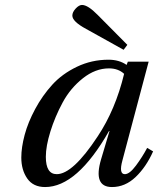

<svg xmlns="http://www.w3.org/2000/svg" viewBox="-20 -743 638 775"><path d="M66 -107Q66 -148 79.5 -198.5Q93 -249 122 -303Q151 -357 191 -401Q231 -445 290.5 -473.5Q350 -502 418 -502Q461 -502 491 -481L496 -494H580L474 -95Q459 -40 484 -40Q503 -40 529 -75Q555 -110 574 -146L598 -132Q570 -69 527.5 -28.5Q485 12 432 12Q355 12 388 -100L422 -214H420Q291 12 162 12Q114 12 90 -22.5Q66 -57 66 -107ZM165 -110Q165 -40 209 -40Q274 -40 374 -192Q446 -300 481 -445Q457 -467 420 -467Q365 -467 314.5 -427Q264 -387 233 -329.5Q202 -272 183.5 -212.5Q165 -153 165 -110ZM272 -680Q272 -694 285.5 -708.5Q299 -723 311 -723Q335 -723 375 -682L494 -562L479 -542L328 -626Q272 -656 272 -680Z"/></svg>

Font: Heuristica
Style: Italic
Weight: 400
Italic angle: -13°
Version: Version 1.0.2